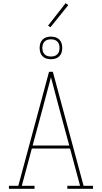

<svg xmlns="http://www.w3.org/2000/svg" viewBox="-20 -1186 640 1206"><path d="M197 0H36V-19H95L288 -735H312L505 -19H564V0H403V-19H483L420 -253H180L117 -19H197ZM185 -272H415L356 -490Q342 -543 328 -595.5Q314 -648 300 -701Q286 -648 272 -595.5Q258 -543 244 -490ZM300 -814Q286 -814 272 -818Q258 -822 247.5 -832.5Q237 -843 233 -857Q229 -871 229 -885Q229 -899 233 -913Q237 -927 247.5 -937.5Q258 -948 272 -952Q286 -956 300 -956Q314 -956 328 -952Q342 -948 352.5 -937.5Q363 -927 367 -913Q371 -899 371 -885Q371 -871 367 -857Q363 -843 352.5 -832.5Q342 -822 328 -818Q314 -814 300 -814ZM300 -831Q311 -831 321.5 -834Q332 -837 340 -845Q348 -853 351 -863.5Q354 -874 354 -885Q354 -896 351 -906.5Q348 -917 340 -925Q332 -933 321.5 -936Q311 -939 300 -939Q289 -939 278.5 -936Q268 -933 260 -925Q252 -917 249 -906.5Q246 -896 246 -885Q246 -874 249 -863.5Q252 -853 260 -845Q268 -837 278.5 -834Q289 -831 300 -831ZM297 -1015 282 -1025 392 -1166 409 -1154Z"/></svg>

Font: Iosevka HT Thin Extended
Style: Regular
Weight: 100
Width: 7
Monospace: yes
Designer: Belleve Invis
Foundry: Belleve Invis
Version: Version 32.3.0; ttfautohint (v1.8.4)